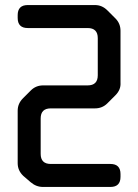

<svg xmlns="http://www.w3.org/2000/svg" viewBox="-20 -731 548 760"><path d="M72 -35 101 -10Q123 9 150 9H417Q457 9 457 -31V-42Q457 -82 417 -82H181Q141 -82 141 -122V-262Q141 -302 181 -302H356Q385 -302 405 -322L437 -354Q459 -376 457 -404V-609Q457 -638 437 -658L405 -690Q384 -711 356 -711H90Q50 -711 50 -671V-660Q50 -620 90 -620H327Q367 -620 367 -580V-433Q367 -393 327 -393H151Q122 -393 102 -373L71 -342Q50 -321 50 -293V-85Q50 -56 72 -35Z"/></svg>

Font: WD-XL Lubrifont TC
Style: Regular
Weight: 400
Designer: [WD-XL Lubrifont] Copyright 2020-2022 (c) NightFurySL2001, Skr-ZERO; [ZCOOL QingKe HuangYou] Copyright 2018-2022 (c) The
Version: Version 2.001;hotconv 1.1.1;makeotfexe 2.6.0